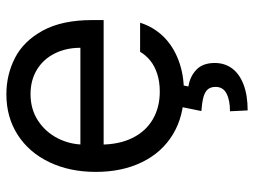

<svg xmlns="http://www.w3.org/2000/svg" viewBox="-116 -461 785 593"><g transform="rotate(-90 276.5 -164.5)"><path d="M42.1 -261Q42.1 -341.9 72.2 -404.7Q102.2 -467.5 156.6 -502.4Q211 -537.3 281.8 -537.3Q342.2 -537.3 394.2 -510.7Q446.1 -484.1 478.6 -424.7Q511 -365.3 511 -272.1V-236.9H100.1V-308.7H425.4Q425.4 -352.9 407.8 -388.1Q390.2 -423.3 357.7 -443Q325.3 -462.7 282.5 -462.7Q235.8 -462.7 200.4 -439.6Q165.1 -416.4 145.7 -378.3Q126.4 -340.1 126.4 -296.3V-247.9Q126.4 -189.6 146.8 -148.3Q167.1 -107 204.1 -85.3Q241 -63.5 290.1 -63.5Q320.4 -63.5 345 -71.5Q369.5 -79.4 386.2 -93.2Q403 -107 413 -124.3H502.8Q490.3 -83.9 461 -53.3Q431.6 -22.8 387.6 -5.9Q343.6 11 290.1 11Q214.4 11 158.3 -22.8Q102.2 -56.6 72.2 -118.3Q42.1 -179.9 42.1 -261ZM311.5 -2.8 305.9 24.9Q337 29.7 357.7 49.6Q378.5 69.4 378.5 106.4Q378.5 136.7 361.9 159.5Q345.3 182.3 312.2 195.1Q279 207.9 232 207.9L229.3 153.3Q263.8 153.3 284.2 142.6Q304.6 131.9 304.6 109.1Q304.6 93.6 297 84.8Q289.4 76 273.5 71.5Q257.6 67 230 64.9L243.8 -2.8Z"/></g></svg>

Font: Pretendard Variable
Style: Regular
Weight: 400
Designer: Base glyphs from Inter by Rasmus Andersson; Hangul glyphs from Noto Sans CJK(Source Han Sans) by Jang Soo-young and Kang
Foundry: Kil Hyung-jin
Version: Version 1.100;FEAKit 1.0